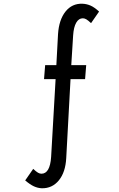

<svg xmlns="http://www.w3.org/2000/svg" viewBox="-20 -809 640 1029"><path d="M204 200Q182 199 161.5 189.5Q141 180 115 158L158 96Q174 111 183.5 116.5Q193 122 202 122Q248 122 254 32L278 -385H216L222 -460H282L291 -626Q296 -703 331 -747Q366 -791 422 -789Q445 -788 465.5 -779Q486 -770 511 -747L468 -685Q452 -700 442.5 -705.5Q433 -711 424 -711Q402 -711 388.5 -687.5Q375 -664 372 -620L362 -460H442L436 -385H358L335 38Q331 114 295.5 157.5Q260 201 204 200Z"/></svg>

Font: Jost*
Style: Regular
Weight: 400
Version: Version 3.7